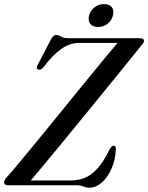

<svg xmlns="http://www.w3.org/2000/svg" viewBox="-20 -882 706 914"><path d="M345.5 0H19Q-0.5 0 -0.5 -15Q0 -21 4 -27.5Q8 -34 14.5 -41Q28 -55.5 59 -92.5Q90 -129.5 132.2 -180.8Q174.5 -232 222.5 -291Q270.5 -350 319.2 -410Q368 -470 411.8 -523.5Q455.5 -577 489 -617.5Q522.5 -658 539.5 -677.5H353Q272.5 -677.5 188 -563Q174.5 -545.5 161 -551.5Q148.5 -556.5 161 -576L223 -695.5Q234.5 -715.5 247 -715.5Q258.5 -715.5 270.5 -707.8Q282.5 -700 305.5 -700H645.5Q665.5 -700 665.5 -687Q665.5 -681 660.8 -675Q656 -669 649 -661Q635.5 -644 605 -606.2Q574.5 -568.5 533 -517.2Q491.5 -466 443.8 -407.8Q396 -349.5 348 -290.5Q300 -231.5 256.2 -178.5Q212.5 -125.5 178.5 -84.8Q144.5 -44 126.5 -23H319Q351.5 -23 382.2 -34.8Q413 -46.5 443 -79Q473 -111.5 503 -173Q512 -188.5 520.5 -188.5Q532 -188.5 531.5 -173Q529.5 -121 511 -79.2Q492.5 -37.5 464.5 -13Q436.5 11.5 406 11.5Q390 11.5 377.2 5.8Q364.5 0 345.5 0ZM446.5 -753.5Q421 -753.5 409.5 -768.8Q398 -784 404 -808Q410.5 -832 430 -847.2Q449.5 -862.5 475.5 -862.5Q501.5 -862.5 512.8 -847.2Q524 -832 517.5 -808Q511.5 -784 492 -768.8Q472.5 -753.5 446.5 -753.5Z"/></svg>

Font: Fraunces 72pt S000
Style: Italic
Weight: 400
Italic angle: -16°
Version: Version 1.000; ttfautohint (v1.8.3)